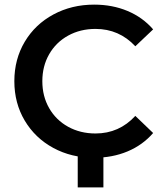

<svg xmlns="http://www.w3.org/2000/svg" viewBox="-20 -673 703 830"><path d="M387 -653Q466 -653 531.5 -625.5Q597 -598 642 -546L565 -473Q495 -548 393 -548Q327 -548 274.5 -519Q222 -490 192.5 -438.5Q163 -387 163 -322Q163 -257 192.5 -205.5Q222 -154 274.5 -125Q327 -96 393 -96Q495 -96 565 -172L642 -98Q597 -46 531.5 -18.5Q466 9 386 9Q289 9 210.5 -33.5Q132 -76 87 -151.5Q42 -227 42 -322Q42 -417 87 -492.5Q132 -568 211 -610.5Q290 -653 387 -653ZM427 137H316V-25H427Z"/></svg>

Font: Montserrat Ace
Style: Bold
Weight: 600
Designer: Julieta Ulanovsky
Foundry: Julieta Ulanovsky
Version: Version 1